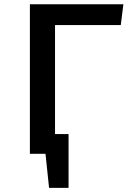

<svg xmlns="http://www.w3.org/2000/svg" viewBox="-20 -728 655 909"><path d="M564.1 -707.7 551.8 -609.2H240.5V-93.3H304.6V161.5H212.3L195.4 0H121.5V-707.7Z"/></svg>

Font: Fira Code Fixed Medium
Style: Regular
Weight: 500
Monospace: yes
Designer: Carrois Corporate, Edenspiekermann AG, Nikita Prokopov
Foundry: Carrois Corporate, Edenspiekermann AG, Nikita Prokopov
Version: Version 5.002